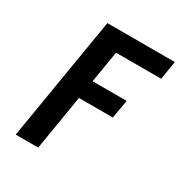

<svg xmlns="http://www.w3.org/2000/svg" viewBox="-171 -863 942 991"><g transform="rotate(30 300.0 -367.5)"><path d="M62 0 184 -735H586L568 -625H299L268 -437H471L452 -327H250L196 0Z"/></g></svg>

Font: Iosevka Curly XBdEx
Style: Italic
Weight: 800
Width: 7
Italic angle: -9°
Monospace: yes
Designer: Belleve Invis
Foundry: Belleve Invis
Version: Version 11.1.0; ttfautohint (v1.8.3)